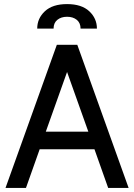

<svg xmlns="http://www.w3.org/2000/svg" viewBox="-20 -919 656 939"><path d="M442 -189H174L107 0H7L258 -700H358L609 0H509ZM412 -275 308 -567 204 -275ZM454 -779H374Q374 -807 355.5 -822Q337 -837 308 -837Q279 -837 260.5 -822Q242 -807 242 -779H162Q162 -829 199.5 -864Q237 -899 308 -899Q379 -899 416.5 -864Q454 -829 454 -779Z"/></svg>

Font: Cabin
Style: Regular
Weight: 400
Designer: Pablo Impallari
Foundry: Pablo Impallari. http://www.impallari.com Igino Marini. http://www.ikern.com
Version: Version 2.001